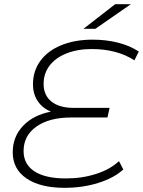

<svg xmlns="http://www.w3.org/2000/svg" viewBox="-20 -895 685 920"><path d="M189 -493Q189 -438 227 -408Q265 -378 334 -378H505L495 -332H321Q216 -332 154.5 -288.5Q93 -245 93 -171Q93 -108 145 -74Q197 -40 296 -40Q374 -40 441.5 -62Q509 -84 550 -123L571 -83Q526 -42 451 -18.5Q376 5 289 5Q173 5 107 -40Q41 -85 41 -165Q41 -240 90.5 -292Q140 -344 224 -360Q183 -377 160.5 -411Q138 -445 138 -491Q138 -555 173.5 -603.5Q209 -652 274 -678.5Q339 -705 424 -705Q489 -705 546 -690.5Q603 -676 645 -648L624 -606Q540 -660 420 -660Q351 -660 298.5 -639Q246 -618 217.5 -580.5Q189 -543 189 -493ZM532 -875H607L437 -757H380Z"/></svg>

Font: Montserrat Alternates Light
Style: Italic
Weight: 300
Italic angle: -11.3°
Designer: Julieta Ulanovsky
Foundry: Julieta Ulanovsky
Version: Version 7.200